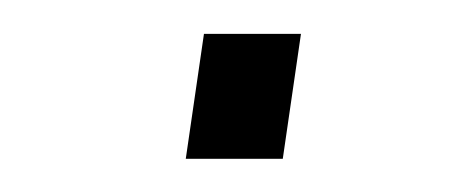

<svg xmlns="http://www.w3.org/2000/svg" viewBox="-20 -399 270 114"><path d="M147.9 -304.7H90.3L101.1 -378.9H158.7Z"/></svg>

Font: Roboto-ThinItalic
Style: Italic
Weight: 250
Italic angle: -12°
Designer: Google
Version: Version 1.100141; 2013; ttfautohint (v0.94.14-c901) -l 8 -r 